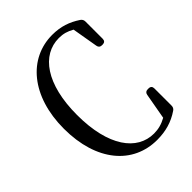

<svg xmlns="http://www.w3.org/2000/svg" viewBox="-209 -829 938 938"><g transform="rotate(-45 260.5 -360.0)"><path d="M320 3C379 3 429 -11 476 -43C485 -49 488 -57 488 -67V-185C488 -198 481 -205 468 -205H462C450 -205 443 -199 441 -187L417 -53C388 -37 361 -30 331 -30C215 -30 129 -143 129 -360C129 -574 215 -689 332 -689C362 -689 386 -682 412 -667L435 -533C437 -521 444 -515 456 -515H461C474 -515 481 -522 481 -535V-654C481 -664 477 -672 468 -678C424 -707 379 -723 320 -723C158 -723 36 -583 36 -358C36 -132 154 3 320 3Z"/></g></svg>

Font: 寒蝉锦书宋 CompactLight
Style: Bold
Weight: 400
Width: 4
Designer: 寒蝉锦书宋{Warren} 思源宋体{Ryoko NISHIZUKA 西塚涼子 (kana & ideographs); Frank Grießhammer (Latin, Greek & Cyrillic); Wenlong ZHANG 
Foundry: Adobe & ChillType
Version: Version 2.000;Glyphs 3.1.1 (3135)